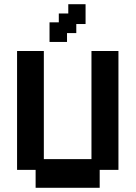

<svg xmlns="http://www.w3.org/2000/svg" viewBox="-20 -880 643 911"><path d="M149 11V-74H61V-638H188V-125H414V-638H542V-74H453V11ZM215 -681V-774H259V-816H304V-860H386V-766H342V-723H298V-681Z"/></svg>

Font: Pixelify Sans
Style: Bold
Weight: 700
Designer: Stefie Justprince
Foundry: Typecalism Foundryline
Version: Version 1.000